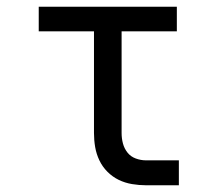

<svg xmlns="http://www.w3.org/2000/svg" viewBox="-20 -550 640 570"><path d="M413 0Q393 0 372 -3.5Q351 -7 332.5 -16Q314 -25 299 -40Q284 -55 275 -74Q266 -93 262.5 -113.5Q259 -134 259 -155V-457H95V-530H505V-457H341V-155Q341 -139 345 -124Q349 -109 358.5 -97Q368 -85 383 -79.5Q398 -74 413 -74H511V0Z"/></svg>

Font: Iosevka Slab Extended
Style: Regular
Weight: 400
Width: 7
Monospace: yes
Designer: Belleve Invis
Foundry: Belleve Invis
Version: Version 11.1.1; ttfautohint (v1.8.3)